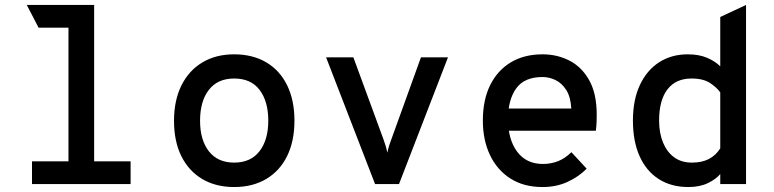

<svg xmlns="http://www.w3.org/2000/svg" viewBox="-20 -742 3120 774"><path d="M256 0V-713.5L359.5 -722V0ZM109 0V-91.5H506.5V0ZM135.5 -630.5 88 -722H359.5L350.5 -630.5Z M924 12Q850 12 795.5 -20.2Q741 -52.5 711.2 -112.2Q681.5 -172 681.5 -255Q681.5 -337 711.2 -397.2Q741 -457.5 795.5 -490.2Q850 -523 924 -523Q998.5 -523 1053.2 -490.8Q1108 -458.5 1137.5 -398.2Q1167 -338 1167 -255.5Q1167 -173 1137.5 -113Q1108 -53 1053.2 -20.5Q998.5 12 924 12ZM924 -86.5Q990.5 -86.5 1026 -132.2Q1061.5 -178 1061.5 -255.5Q1061.5 -333 1026.8 -379.2Q992 -425.5 924 -425.5Q857.5 -425.5 822 -379.8Q786.5 -334 786.5 -255Q786.5 -178 822 -132.2Q857.5 -86.5 924 -86.5Z M1492 0 1294.5 -511H1404.5L1526 -180Q1530 -168.5 1534 -156Q1538 -143.5 1541.5 -126.5Q1545 -143.5 1549 -156Q1553 -168.5 1557.5 -180L1677 -511H1786L1588.5 0Z M2167 12Q2091.5 12 2037.8 -22.2Q1984 -56.5 1955.2 -117Q1926.5 -177.5 1926.5 -256Q1926.5 -339.5 1956.2 -399.2Q1986 -459 2039.8 -491Q2093.5 -523 2167 -523Q2227 -523 2276.8 -497Q2326.5 -471 2356 -417.2Q2385.5 -363.5 2385.5 -280Q2385.5 -267.5 2385 -250.8Q2384.5 -234 2382 -215H2006.5V-304.5H2283Q2280.5 -351 2262.8 -379Q2245 -407 2219.5 -419.2Q2194 -431.5 2167 -431.5Q2094 -431.5 2061 -385.8Q2028 -340 2028 -262Q2028 -179.5 2065 -130.2Q2102 -81 2168.5 -81Q2201 -81 2229.5 -92.2Q2258 -103.5 2283.5 -128.5L2345 -62Q2313 -29.5 2268 -8.8Q2223 12 2167 12Z M2755 12Q2686 12 2635.8 -20Q2585.5 -52 2558.5 -112Q2531.5 -172 2531.5 -256Q2531.5 -339.5 2559.5 -399.2Q2587.5 -459 2637.2 -491Q2687 -523 2752.5 -523Q2798 -523 2831 -508.8Q2864 -494.5 2883.5 -474.5V-673.5L2987.5 -722V0H2883.5V-40.5Q2867.5 -20.5 2834.5 -4.2Q2801.5 12 2755 12ZM2769 -86.5Q2810 -86.5 2838 -101.2Q2866 -116 2883.5 -144V-369.5Q2870.5 -388.5 2843 -407Q2815.5 -425.5 2767.5 -425.5Q2704.5 -425.5 2670.8 -381.8Q2637 -338 2637 -256Q2637 -206.5 2652.5 -168.2Q2668 -130 2697.2 -108.2Q2726.5 -86.5 2769 -86.5Z"/></svg>

Font: Overpass Mono SemiBold
Style: Regular
Weight: 600
Monospace: yes
Designer: Delve Withrington, Dave Bailey
Foundry: Delve Fonts LLC
Version: Version 4.000